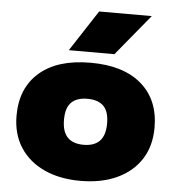

<svg xmlns="http://www.w3.org/2000/svg" viewBox="-56 -860 844 923"><g transform="rotate(5 366.0 -398.5)"><path d="M366 11Q265.5 11 190.8 -23.5Q116 -58 74.5 -122Q33 -186 33 -275Q33 -408.5 120 -483.8Q207 -559 366 -559Q525 -559 612 -483.8Q699 -408.5 699 -275Q699 -186 657.8 -122Q616.5 -58 541.5 -23.5Q466.5 11 366 11ZM366 -163Q417 -163 443.5 -190.2Q470 -217.5 470 -275Q470 -333 443.5 -359Q417 -385 366 -385Q315 -385 288.5 -359Q262 -333 262 -275Q262 -217.5 288.5 -190.2Q315 -163 366 -163ZM256 -610 385 -808H639L476 -610Z"/></g></svg>

Font: Encode Sans Exp Black
Style: Regular
Weight: 900
Width: 7
Designer: Multiple Designers
Foundry: Impallari Type
Version: Version 3.002; ttfautohint (v1.8.3) -l 8 -r 50 -G 200 -x 14 